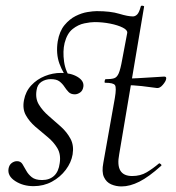

<svg xmlns="http://www.w3.org/2000/svg" viewBox="-20 -658 631 690"><path d="M416.8 12Q396.8 12 379.4 4.4Q362 -3.2 353.5 -21.8Q345 -40.4 351.4 -73.2L392.8 -306Q399 -343 393.3 -351.8Q387.6 -360.6 358 -360.6Q354.8 -360.6 356.1 -367Q357.4 -373.4 359.6 -373.4Q379.6 -373.4 390 -376.7Q400.4 -380 406.7 -394.6Q413 -409.2 419.1 -443.7Q425.2 -478.2 437.2 -539.6Q438.8 -549.8 421.3 -558.7Q403.8 -567.6 376.2 -573.1Q348.6 -578.6 319.8 -578.6Q305.4 -578.6 283.3 -574.1Q261.2 -569.6 241.2 -553.9Q221.2 -538.2 212.2 -503.6Q205 -474 210.3 -436.2Q215.6 -398.4 239.4 -369Q239.4 -365 236.4 -363Q233.4 -361 231.4 -364Q206.6 -393.4 193.6 -429.2Q180.6 -465 187.4 -509.2Q193.8 -546 211.8 -567.7Q229.8 -589.4 251.8 -600.4Q273.8 -611.4 294.5 -614.7Q315.2 -618 327.6 -618Q377.4 -618 408.4 -608.5Q439.4 -599 457.8 -599Q466 -599 473.1 -606.1Q480.2 -613.2 486 -635.2Q487.2 -638.4 493 -637.4Q498.8 -636.4 497.8 -633.8L408.4 -103.8Q393.2 -25.4 455 -25.4Q484.6 -25.4 507.1 -38.8Q529.6 -52.2 551 -70.4Q553 -72.4 557.5 -68.4Q562 -64.4 559.2 -62.2Q514.8 -22.2 480.8 -5.1Q446.8 12 416.8 12ZM543 -341.8Q520.4 -345 489.9 -348.6Q459.4 -352.2 425 -352.2L427 -375.6Q449.6 -375.6 476.3 -377.1Q503 -378.6 528.1 -380.2Q553.2 -381.8 570 -382.8Q575 -382.8 576.5 -380.4Q578 -378 577 -374Q576 -366 565 -353Q554 -340 543 -341.8ZM100.8 11Q63 11 34.8 -7.2Q6.6 -25.4 10.6 -51.4Q12.8 -65 21.8 -71.9Q30.8 -78.8 41.2 -78.8Q54 -78.8 60.6 -68.4Q67.2 -58 74.2 -44.9Q81.2 -31.8 94 -21.4Q106.8 -11 131.2 -11Q158 -11 174.4 -26.2Q190.8 -41.4 194.6 -71.8Q199.4 -103 186.1 -125.5Q172.8 -148 150.5 -166.1Q128.2 -184.2 106.8 -202.8Q85.4 -221.4 72.8 -244.1Q60.2 -266.8 66.2 -298.2Q72 -329.4 92.4 -351.3Q112.8 -373.2 141.2 -384.6Q169.6 -396 199.2 -396Q235 -396 258.8 -381.6Q282.6 -367.2 279.6 -346.4Q277.4 -332 267.8 -325.5Q258.2 -319 249 -319Q234.6 -319 226.6 -327.2Q218.6 -335.4 211.5 -346.3Q204.4 -357.2 193.8 -365.4Q183.2 -373.6 162.6 -373.6Q143.8 -373.6 129 -364Q114.2 -354.4 111.4 -333.8Q106.4 -304.2 119.7 -282.2Q133 -260.2 155 -241.3Q177 -222.4 198.8 -202.8Q220.6 -183.2 233.4 -159.2Q246.2 -135.2 241 -103.2Q236.2 -74.2 216.4 -47.8Q196.6 -21.4 166.7 -5.2Q136.8 11 100.8 11Z"/></svg>

Font: Cormorant Garamond Light
Style: Italic
Weight: 300
Italic angle: -10°
Designer: Christian Thalmann (Catharsis Fonts)
Foundry: Catharsis Fonts
Version: Version 4.001